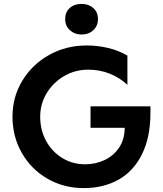

<svg xmlns="http://www.w3.org/2000/svg" viewBox="-20 -949 835 984"><path d="M416 -107Q352 -107 299.5 -139Q247 -171 216.5 -226.5Q186 -282 186 -351Q186 -416 219 -471Q252 -526 308.5 -559Q365 -592 432 -592Q491 -592 542.5 -571.5Q594 -551 633 -514V-664Q589 -690 535 -703Q481 -716 424 -716Q319 -716 232 -667.5Q145 -619 94.5 -535.5Q44 -452 44 -351Q44 -249 92 -165Q140 -81 223.5 -33Q307 15 409 15Q511 15 588 -28.5Q665 -72 708 -159Q751 -246 751 -371V-404H444V-294H619Q619 -236 591 -193.5Q563 -151 516.5 -129Q470 -107 416 -107ZM314 -851Q314 -816 338.5 -794Q363 -772 398 -772Q434 -772 458 -794Q482 -816 482 -851Q482 -887 458 -908Q434 -929 398 -929Q361 -929 337.5 -908Q314 -887 314 -851Z"/></svg>

Font: Geom SemiBold
Style: Bold
Weight: 600
Version: Version 1.102